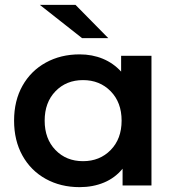

<svg xmlns="http://www.w3.org/2000/svg" viewBox="-20 -764 721 791"><path d="M604 -534V0H485V-69Q454 -31 408.5 -12Q363 7 308 7Q230 7 168.5 -27Q107 -61 72.5 -123Q38 -185 38 -267Q38 -349 72.5 -410.5Q107 -472 168.5 -506Q230 -540 308 -540Q360 -540 403.5 -522Q447 -504 479 -469V-534ZM481 -267Q481 -342 436 -388Q391 -434 322 -434Q253 -434 208.5 -388Q164 -342 164 -267Q164 -192 208.5 -146Q253 -100 322 -100Q391 -100 436 -146Q481 -192 481 -267ZM144 -744H291L426 -607H318Z"/></svg>

Font: mBank SemiBold
Style: Regular
Weight: 600
Designer: Julieta Ulanovsky
Foundry: Julieta Ulanovsky
Version: Version 7.200